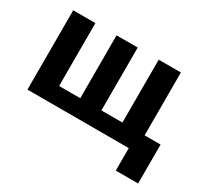

<svg xmlns="http://www.w3.org/2000/svg" viewBox="-136 -754 1219 1124"><g transform="rotate(30 473.5 -192.0)"><path d="M751 152V0H66V-536H216V-111H359V-536H502V-111H644V-536H794V-111H902V152Z"/></g></svg>

Font: Geist
Style: Bold
Weight: 400
Designer: Basement.studio, Andrés Briganti, Mateo Zaragoza
Foundry: Basement.studio, Vercel, Andrés Briganti, Guido Ferreyra, Mateo Zaragoza
Version: Version 1.401